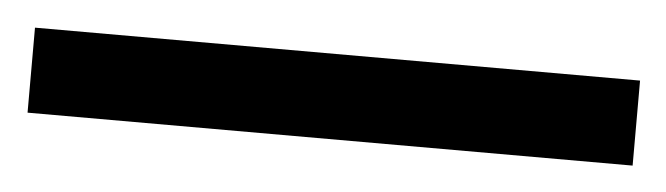

<svg xmlns="http://www.w3.org/2000/svg" viewBox="-26 9 531 153"><g transform="rotate(5 240.0 86.0)"><path d="M-2 120V52H482V120Z"/></g></svg>

Font: Carrois Gothic
Style: Regular
Weight: 400
Designer: Ralph du Carrois
Foundry: Ralph du Carrois
Version: Version 1.002